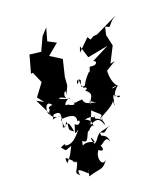

<svg xmlns="http://www.w3.org/2000/svg" viewBox="-183 -787 1144 1310"><g transform="rotate(-20 389.5 -132.0)"><path d="M192 158C168 200 177 201 127 261C117 193 136 233 196 283C145 253 166 255 192 275C171 340 144 334 180 367C170 305 196 338 240 376C251 307 245 362 237 396C336 364 334 394 389 319C347 378 317 295 357 248C406 288 386 213 370 223C392 242 435 158 451 223C455 159 378 158 409 166L406 145L414 137L499 116C433 129 453 169 408 138C363 173 390 167 347 200C325 147 341 132 352 190C263 144 258 222 274 151C316 197 320 94 342 103C373 58 397 89 386 83C370 78 401 47 340 21C410 7 406 48 408 18C421 13 385 53 433 9C367 63 455 17 459 102C446 100 450 18 365 70C390 -5 385 31 402 -23C473 45 459 7 449 84C430 60 509 -11 427 61C451 40 547 4 565 -34C558 27 570 -15 565 -10C585 -72 565 -79 604 -54C588 -32 664 -49 585 -58C609 -116 645 -124 634 -122C564 -105 590 -122 612 -122C662 -108 591 -115 597 -240L669 -284L635 -277L692 -389L674 -471L687 -527L715 -515L747 -552L779 -574L618 -496L589 -493L564 -478L549 -501L465 -418L480 -460L508 -370L658 -399L530 -334C559 -329 548 -295 499 -306C489 -311 483 -252 480 -277C427 -225 418 -186 418 -197C374 -179 406 -228 406 -242C370 -278 367 -178 394 -252C396 -174 405 -210 405 -186C429 -184 435 -171 410 -164C471 -116 414 -104 413 -57C407 -113 421 -68 480 -52C431 -76 375 -64 370 -115C361 -109 337 -129 382 -72C364 -154 320 -80 299 -126C333 -83 284 -103 265 -115C222 -106 288 -170 296 -147C190 -171 218 -195 274 -158C247 -185 299 -239 279 -177L307 -238L312 -300L341 -419L260 -470L341 -537L282 -568L308 -660L264 -612L219 -515L137 -525L129 -494L102 -398L116 -400L151 -320L85 -232L122 -186L73 -213L132 -93C102 -89 122 -211 167 -148C102 -145 161 -101 151 -130C130 -129 96 -69 194 -54C139 -76 122 -24 152 -84C216 -92 197 -67 183 25C225 -1 232 -8 244 72C198 45 226 42 217 -7C209 -6 193 58 175 3C192 37 197 43 188 -36C274 -43 297 -26 289 14C323 7 289 61 265 26C246 88 233 99 275 71C242 111 202 157 155 142C153 141 168 120 122 145L147 174Z"/></g></svg>

Font: Hussar Lance
Style: Italic
Weight: 700
Foundry: Cannot Into Space Fonts, PlusOne Fonts
Version: Version 2.27